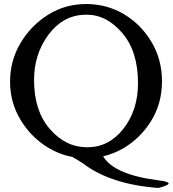

<svg xmlns="http://www.w3.org/2000/svg" viewBox="-20 -765 857 953"><path d="M412 -692H399Q291 -688 220 -592Q149 -496 149 -368Q149 -215 227.5 -124.5Q306 -34 413.5 -34Q521 -34 593 -126.5Q665 -219 665 -352Q665 -510 587 -601Q509 -692 412 -692ZM594 -30Q546 -2 492 11Q546 102 766 130Q817 136 817 145.5Q817 155 766 168Q527 150 392 46Q366 29 339 14Q275 2 219 -32Q134 -84 82 -170Q30 -256 30 -360Q30 -464 82 -551.5Q134 -639 219 -692Q304 -745 407 -745Q510 -745 594.5 -695Q679 -645 731.5 -557.5Q784 -470 784 -361.5Q784 -253 731.5 -167Q679 -81 594 -30Z"/></svg>

Font: Sawarabi Mincho
Style: Regular
Weight: 400
Version: Version 1.00